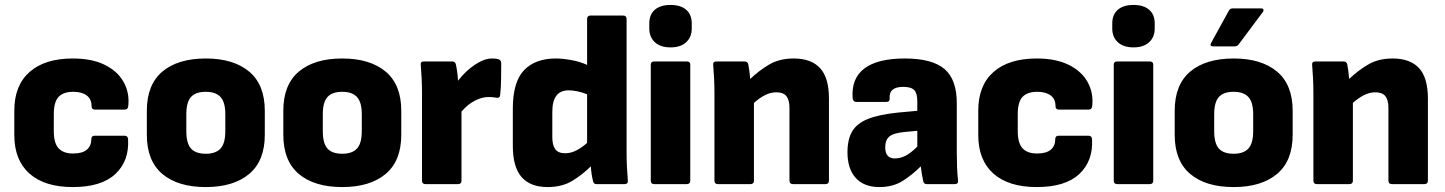

<svg xmlns="http://www.w3.org/2000/svg" viewBox="-20 -746 5855 778"><path d="M275 12Q161 12 99.5 -42.5Q38 -97 38 -199V-298Q38 -400 100 -454.5Q162 -509 275 -509Q352 -509 404 -483.5Q456 -458 480.5 -414.5Q505 -371 500 -319Q499 -302 486 -302H364Q351 -302 351 -316Q351 -345 331 -359.5Q311 -374 277 -374Q237 -374 217.5 -353.5Q198 -333 198 -283V-215Q198 -166 217.5 -145Q237 -124 276 -124Q314 -124 332 -139.5Q350 -155 350 -182Q350 -196 363 -196H485Q498 -196 499 -182Q504 -94 447.5 -41Q391 12 275 12Z M814 12Q701 12 638 -41Q575 -94 575 -200V-297Q575 -403 638 -456Q701 -509 814 -509Q926 -509 989.5 -456Q1053 -403 1053 -297V-200Q1053 -94 989.5 -41Q926 12 814 12ZM814 -123Q854 -123 873.5 -144Q893 -165 893 -215V-283Q893 -332 873.5 -353Q854 -374 814 -374Q773 -374 754 -353Q735 -332 735 -283V-215Q735 -165 754 -144Q773 -123 814 -123Z M1367 12Q1254 12 1191 -41Q1128 -94 1128 -200V-297Q1128 -403 1191 -456Q1254 -509 1367 -509Q1479 -509 1542.5 -456Q1606 -403 1606 -297V-200Q1606 -94 1542.5 -41Q1479 12 1367 12ZM1367 -123Q1407 -123 1426.5 -144Q1446 -165 1446 -215V-283Q1446 -332 1426.5 -353Q1407 -374 1367 -374Q1326 -374 1307 -353Q1288 -332 1288 -283V-215Q1288 -165 1307 -144Q1326 -123 1367 -123Z M1704 0Q1690 0 1690 -14V-369Q1690 -401 1688.5 -428.5Q1687 -456 1685 -483Q1683 -497 1698 -497H1812Q1824 -497 1827 -486Q1834 -455 1836 -419Q1866 -458 1904 -483.5Q1942 -509 1974 -509Q1990 -509 2000 -506Q2011 -502 2011 -489Q2011 -462 2010.5 -427.5Q2010 -393 2007 -363Q2006 -347 1991 -350Q1986 -351 1977.5 -352Q1969 -353 1960 -353Q1934 -353 1905 -338.5Q1876 -324 1850 -294V-14Q1850 0 1836 0Z M2199 12Q2129 12 2093.5 -28.5Q2058 -69 2058 -155V-306Q2058 -414 2103.5 -461.5Q2149 -509 2232 -509Q2260 -509 2295.5 -502.5Q2331 -496 2359 -483V-669Q2359 -683 2373 -683H2505Q2519 -683 2519 -669V-127Q2519 -97 2520.5 -68Q2522 -39 2524 -16Q2526 0 2511 0H2397Q2385 0 2383 -12Q2380 -24 2377.5 -40Q2375 -56 2374 -72Q2341 -39 2299.5 -13.5Q2258 12 2199 12ZM2218 -190Q2218 -158 2230 -141.5Q2242 -125 2270 -125Q2293 -125 2315.5 -136.5Q2338 -148 2359 -167V-364Q2339 -372 2319.5 -376Q2300 -380 2284 -380Q2218 -380 2218 -293Z M2631 0Q2617 0 2617 -14V-484Q2617 -497 2631 -497H2763Q2777 -497 2777 -484V-14Q2777 0 2763 0ZM2697 -554Q2656 -554 2633.5 -575Q2611 -596 2611 -630V-651Q2611 -687 2633.5 -706.5Q2656 -726 2697 -726Q2738 -726 2760.5 -706.5Q2783 -687 2783 -651V-630Q2783 -596 2760.5 -575Q2738 -554 2697 -554Z M2889 0Q2875 0 2875 -14V-368Q2875 -400 2873.5 -429Q2872 -458 2870 -482Q2868 -497 2883 -497H2997Q3009 -497 3012 -486Q3017 -461 3020 -426Q3054 -459 3096 -484Q3138 -509 3196 -509Q3267 -509 3303 -470Q3339 -431 3339 -346V-14Q3339 0 3325 0H3193Q3179 0 3179 -14V-309Q3179 -341 3166.5 -356.5Q3154 -372 3126 -372Q3102 -372 3079 -360Q3056 -348 3035 -329V-14Q3035 0 3021 0Z M3543 12Q3481 12 3447.5 -25Q3414 -62 3414 -129Q3414 -181 3433 -213.5Q3452 -246 3497 -264Q3542 -282 3620 -290L3697 -297V-335Q3697 -368 3684.5 -381Q3672 -394 3640 -394Q3581 -394 3585 -347Q3586 -333 3571 -333H3450Q3437 -333 3435 -348Q3429 -428 3482.5 -468.5Q3536 -509 3646 -509Q3757 -509 3807 -466.5Q3857 -424 3857 -328V-129Q3857 -98 3858 -70.5Q3859 -43 3862 -15Q3864 0 3849 0H3735Q3723 0 3721 -12Q3716 -33 3711 -72Q3676 -37 3637 -12.5Q3598 12 3543 12ZM3567 -149Q3567 -104 3606 -104Q3628 -104 3649.5 -115Q3671 -126 3697 -152V-216L3644 -211Q3601 -207 3584 -193Q3567 -179 3567 -149Z M4181 12Q4067 12 4005.5 -42.5Q3944 -97 3944 -199V-298Q3944 -400 4006 -454.5Q4068 -509 4181 -509Q4258 -509 4310 -483.5Q4362 -458 4386.5 -414.5Q4411 -371 4406 -319Q4405 -302 4392 -302H4270Q4257 -302 4257 -316Q4257 -345 4237 -359.5Q4217 -374 4183 -374Q4143 -374 4123.5 -353.5Q4104 -333 4104 -283V-215Q4104 -166 4123.5 -145Q4143 -124 4182 -124Q4220 -124 4238 -139.5Q4256 -155 4256 -182Q4256 -196 4269 -196H4391Q4404 -196 4405 -182Q4410 -94 4353.5 -41Q4297 12 4181 12Z M4507 0Q4493 0 4493 -14V-484Q4493 -497 4507 -497H4639Q4653 -497 4653 -484V-14Q4653 0 4639 0ZM4573 -554Q4532 -554 4509.5 -575Q4487 -596 4487 -630V-651Q4487 -687 4509.5 -706.5Q4532 -726 4573 -726Q4614 -726 4636.5 -706.5Q4659 -687 4659 -651V-630Q4659 -596 4636.5 -575Q4614 -554 4573 -554Z M4979 12Q4866 12 4803 -41Q4740 -94 4740 -200V-297Q4740 -403 4803 -456Q4866 -509 4979 -509Q5091 -509 5154.5 -456Q5218 -403 5218 -297V-200Q5218 -94 5154.5 -41Q5091 12 4979 12ZM4979 -123Q5019 -123 5038.5 -144Q5058 -165 5058 -215V-283Q5058 -332 5038.5 -353Q5019 -374 4979 -374Q4938 -374 4919 -353Q4900 -332 4900 -283V-215Q4900 -165 4919 -144Q4938 -123 4979 -123ZM4896 -558Q4880 -558 4888 -573L4959 -702Q4964 -712 4975 -712H5091Q5098 -712 5099.5 -707Q5101 -702 5097 -697L4999 -566Q4993 -558 4982 -558Z M5316 0Q5302 0 5302 -14V-368Q5302 -400 5300.5 -429Q5299 -458 5297 -482Q5295 -497 5310 -497H5424Q5436 -497 5439 -486Q5444 -461 5447 -426Q5481 -459 5523 -484Q5565 -509 5623 -509Q5694 -509 5730 -470Q5766 -431 5766 -346V-14Q5766 0 5752 0H5620Q5606 0 5606 -14V-309Q5606 -341 5593.5 -356.5Q5581 -372 5553 -372Q5529 -372 5506 -360Q5483 -348 5462 -329V-14Q5462 0 5448 0Z"/></svg>

Font: Sofia Sans Black
Style: Regular
Weight: 900
Designer: Botio Nikoltchev, Ani Petrova
Foundry: lettersoup
Version: Version 4.100; ttfautohint (v1.8.3)